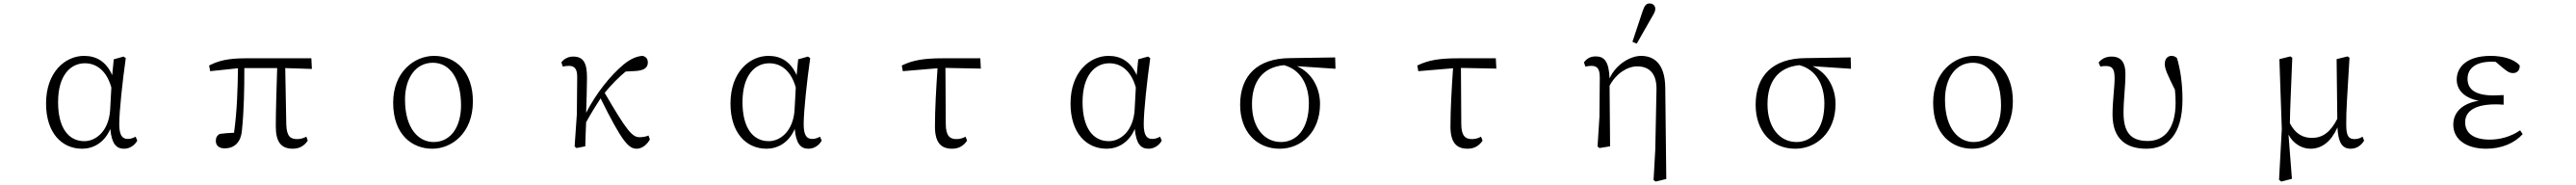

<svg xmlns="http://www.w3.org/2000/svg" viewBox="-20 -851 14991 1076"><path d="M318 -257C318 -414 391 -483 474 -483C536 -483 599 -446 628 -342L621 -212C613 -88 538 -30 471 -30C376 -30 318 -111 318 -257ZM458 14C522 14 587 -20 622 -101C630 -14 657 14 702 14C735 14 763 -5 779 -33L769 -56C754 -48 741 -43 724 -43C692 -43 674 -63 674 -129C674 -204 693 -380 712 -513L699 -522L642 -506L633 -414C598 -493 541 -526 469 -526C360 -526 248 -432 248 -249C248 -80 338 14 458 14Z M1203 -437 1365 -454C1363 -332 1360 -209 1342 -79C1310 -78 1281 -75 1258 -72C1243 -63 1236 -51 1236 -31C1236 -6 1254 12 1287 12C1341 12 1382 -20 1388 -93C1400 -210 1402 -333 1402 -455H1593C1589 -325 1585 -204 1585 -115C1585 -23 1618 14 1684 14C1725 14 1752 -5 1771 -33L1763 -56C1747 -48 1731 -42 1709 -42C1669 -42 1648 -59 1646 -129L1640 -455L1795 -450L1792 -512H1410C1310 -512 1254 -499 1197 -470Z M2496 14C2609 14 2732 -77 2732 -261C2732 -432 2634 -526 2506 -526C2392 -526 2268 -433 2268 -254C2268 -69 2377 14 2496 14ZM2503 -25C2417 -25 2337 -102 2337 -272C2337 -398 2400 -486 2499 -486C2599 -486 2663 -392 2663 -238C2663 -118 2607 -25 2503 -25Z M3335 10 3386 0C3387 -44 3389 -92 3391 -140C3423 -198 3445 -232 3475 -279C3600 -27 3638 14 3685 14C3716 14 3745 -9 3762 -40L3754 -63C3742 -57 3722 -53 3702 -53C3659 -53 3627 -91 3499 -311C3539 -360 3579 -400 3621 -435L3679 -438C3726 -441 3750 -456 3750 -487C3750 -512 3737 -522 3719 -526C3689 -524 3653 -512 3608 -475C3532 -411 3450 -310 3391 -195C3393 -263 3396 -334 3396 -395C3397 -486 3375 -522 3315 -522C3286 -522 3261 -508 3247 -488L3255 -464C3267 -466 3279 -468 3290 -468C3326 -468 3340 -448 3339 -399L3337 -187L3324 1Z M4301 -257C4301 -414 4374 -483 4457 -483C4519 -483 4582 -446 4611 -342L4604 -212C4596 -88 4521 -30 4454 -30C4359 -30 4301 -111 4301 -257ZM4441 14C4505 14 4570 -20 4605 -101C4613 -14 4640 14 4685 14C4718 14 4746 -5 4762 -33L4752 -56C4737 -48 4724 -43 4707 -43C4675 -43 4657 -63 4657 -129C4657 -204 4676 -380 4695 -513L4682 -522L4625 -506L4616 -414C4581 -493 4524 -526 4452 -526C4343 -526 4231 -432 4231 -249C4231 -80 4321 14 4441 14Z M5234 -437 5436 -454C5428 -335 5421 -217 5421 -115C5421 -22 5456 14 5521 14C5562 14 5589 -5 5608 -33L5599 -56C5584 -48 5568 -42 5546 -42C5509 -42 5484 -59 5484 -131L5482 -456L5688 -452L5685 -512H5465C5356 -512 5292 -501 5228 -470Z M6280 -257C6280 -414 6353 -483 6436 -483C6498 -483 6561 -446 6590 -342L6583 -212C6575 -88 6500 -30 6433 -30C6338 -30 6280 -111 6280 -257ZM6420 14C6484 14 6549 -20 6584 -101C6592 -14 6619 14 6664 14C6697 14 6725 -5 6741 -33L6731 -56C6716 -48 6703 -43 6686 -43C6654 -43 6636 -63 6636 -129C6636 -204 6655 -380 6674 -513L6661 -522L6604 -506L6595 -414C6560 -493 6503 -526 6431 -526C6322 -526 6210 -432 6210 -249C6210 -80 6300 14 6420 14Z M7427 14C7553 14 7662 -83 7662 -246C7662 -339 7616 -427 7528 -466L7752 -451L7750 -517L7487 -513C7297 -512 7197 -410 7197 -242C7197 -84 7294 14 7427 14ZM7266 -245C7266 -377 7328 -460 7452 -472C7551 -446 7597 -354 7597 -249C7597 -103 7527 -25 7435 -25C7338 -25 7266 -108 7266 -245Z M8234 -437 8436 -454C8428 -335 8421 -217 8421 -115C8421 -22 8456 14 8521 14C8562 14 8589 -5 8608 -33L8599 -56C8584 -48 8568 -42 8546 -42C8509 -42 8484 -59 8484 -131L8482 -456L8688 -452L8685 -512H8465C8356 -512 8292 -501 8228 -470Z M9603 196 9615 205 9677 190 9671 -343C9669 -479 9607 -526 9530 -526C9472 -526 9386 -481 9347 -395C9343 -493 9317 -523 9266 -523C9233 -523 9212 -508 9198 -488L9206 -464C9218 -466 9230 -468 9241 -468C9277 -468 9290 -449 9290 -399L9288 -172L9277 1L9288 10L9350 0L9347 -352C9384 -423 9450 -465 9508 -465C9576 -465 9622 -425 9620 -330L9613 18ZM9480 -608 9505 -597 9590 -746C9606 -773 9613 -784 9613 -800C9613 -819 9598 -831 9580 -831C9560 -831 9550 -818 9539 -785Z M10427 14C10553 14 10662 -83 10662 -246C10662 -339 10616 -427 10528 -466L10752 -451L10750 -517L10487 -513C10297 -512 10197 -410 10197 -242C10197 -84 10294 14 10427 14ZM10266 -245C10266 -377 10328 -460 10452 -472C10551 -446 10597 -354 10597 -249C10597 -103 10527 -25 10435 -25C10338 -25 10266 -108 10266 -245Z M11458 14C11571 14 11694 -77 11694 -261C11694 -432 11596 -526 11468 -526C11354 -526 11230 -433 11230 -254C11230 -69 11339 14 11458 14ZM11465 -25C11379 -25 11299 -102 11299 -272C11299 -398 11362 -486 11461 -486C11561 -486 11625 -392 11625 -238C11625 -118 11569 -25 11465 -25Z M12471 14C12593 14 12681 -66 12681 -273C12681 -364 12669 -448 12649 -513C12641 -521 12631 -526 12617 -526C12594 -526 12578 -508 12578 -479C12578 -450 12594 -416 12637 -329C12640 -301 12641 -279 12641 -254C12641 -103 12576 -31 12479 -31C12379 -31 12338 -83 12338 -195C12338 -276 12349 -342 12349 -422C12349 -482 12328 -522 12268 -522C12233 -522 12207 -506 12193 -487L12203 -464C12213 -466 12224 -467 12235 -467C12274 -467 12286 -449 12286 -395C12286 -341 12274 -265 12274 -185C12274 -42 12354 14 12471 14Z M13243 195 13256 205 13318 189 13298 -68C13327 -13 13378 14 13426 14C13493 14 13546 -28 13583 -110C13587 -24 13609 14 13660 14C13697 14 13723 -8 13738 -33L13729 -56C13716 -48 13702 -42 13683 -42C13649 -42 13634 -58 13634 -126C13633 -206 13640 -290 13653 -515L13642 -523L13578 -507L13582 -160C13542 -81 13495 -49 13435 -49C13385 -49 13340 -69 13306 -134C13307 -225 13313 -323 13320 -515L13309 -523L13245 -507L13259 -100Z M14449 14C14539 14 14614 -19 14661 -71L14646 -93C14590 -55 14528 -39 14469 -39C14375 -39 14326 -77 14326 -140C14326 -194 14368 -244 14503 -244C14514 -244 14522 -244 14550 -242V-298C14522 -297 14507 -296 14492 -296C14381 -296 14340 -334 14340 -393C14340 -453 14388 -492 14478 -492C14488 -492 14496 -492 14504 -491L14547 -455C14572 -434 14585 -426 14606 -426C14629 -426 14647 -445 14643 -471C14609 -509 14542 -526 14474 -526C14340 -526 14277 -464 14277 -388C14277 -330 14318 -282 14405 -265C14305 -249 14257 -194 14257 -126C14257 -39 14334 14 14449 14Z"/></svg>

Font: Kiri Minchoo Light
Style: Regular
Weight: 300
Designer: Ryoko NISHIZUKA 西塚涼子 (kana & ideographs); Frank Grießhammer (Latin, Greek & Cyrillic);
akenotsuki.com/eyeben/fonts/ (U+
Foundry: Adobe
akenotsuki.com/eyeben/fonts/
Version: Version 4.002;hotconv 1.0.119;makeotfexe 2.5.65604